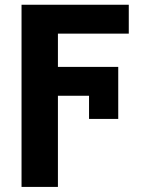

<svg xmlns="http://www.w3.org/2000/svg" viewBox="-20 -565 616 789"><path d="M68.5 203.1V-545.5H509.2V-426.8H218V-290.1H465.9V-76.3H345.9V-171.5H218V203.1Z"/></svg>

Font: Inter P
Style: Bold
Weight: 700
Designer: Rasmus Andersson
Foundry: rsms
Version: Version 3.018;git-588b23468